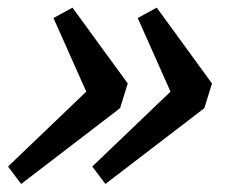

<svg xmlns="http://www.w3.org/2000/svg" viewBox="-20 -498 608 490"><path d="M210 -242 116.5 -452 165 -478.5 306 -285 286.5 -222 34 -28.5 0.5 -73 223.5 -286.5ZM425 -242 331.5 -452 380 -478.5 521 -285 501.5 -222 249 -28.5 215.5 -73 438.5 -286.5Z"/></svg>

Font: Newsreader 8pt
Style: Italic
Weight: 400
Italic angle: -17°
Version: Version 1.003